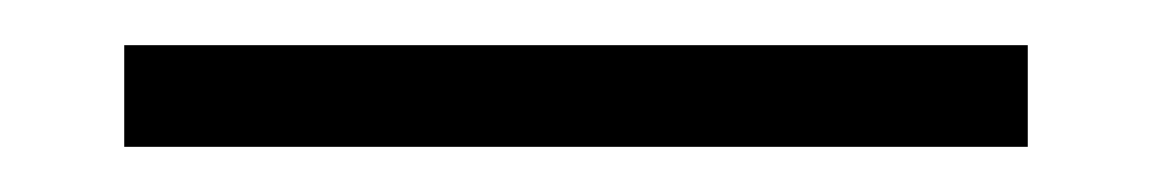

<svg xmlns="http://www.w3.org/2000/svg" viewBox="-20 -365 510 85"><path d="M35 -345H435V-300H35Z"/></svg>

Font: Yeseva One
Style: Regular
Weight: 400
Designer: Jovanny Lemonad
Foundry: Jovanny Lemonad
Version: Version 2.000